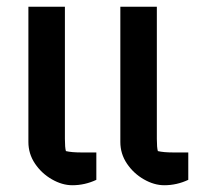

<svg xmlns="http://www.w3.org/2000/svg" viewBox="-20 -538 624 568"><path d="M64 -118V-518H172V-127Q172 -101 175 -91Q192 -87 220 -87H265V-6Q231 10 194 10Q164 10 133.5 -7.5Q103 -25 83.5 -54Q64 -83 64 -118ZM336 -118V-518H444V-127Q444 -101 447 -91Q464 -87 492 -87H537V-6Q503 10 466 10Q436 10 405.5 -7.5Q375 -25 355.5 -54Q336 -83 336 -118Z"/></svg>

Font: Athiti SemiBold
Style: Regular
Weight: 600
Designer: CadsonDemak Team
Foundry: CadsonDemak
Version: Version 1.032